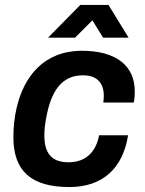

<svg xmlns="http://www.w3.org/2000/svg" viewBox="-20 -743 587 775"><path d="M174 -591H283L353 -661L396 -591H499L418 -723H304ZM260 12C395 12 476 -64 497 -197H380C368 -132 328 -88 257 -88C190 -88 159 -122 159 -197C159 -217 161 -240 168 -275C187 -373 228 -439 314 -439C374 -439 399 -406 399 -356C399 -347 398 -338 397 -329H520C523 -344 524 -359 524 -374C524 -479 447 -538 311 -538C157 -538 76 -434 47 -307C38 -269 34 -229 34 -189C34 -52 107 12 260 12Z"/></svg>

Font: Archivo SemiBold
Style: Italic
Weight: 600
Italic angle: -10°
Designer: Hector Gatti
Foundry: Omnibus-Type
Version: Version 2.001